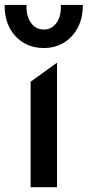

<svg xmlns="http://www.w3.org/2000/svg" viewBox="-51 -780 365 800"><path d="M76.6 0V-439.5L186.6 -518.8V0ZM131.6 -580Q82.3 -580 45.2 -603.1Q8.1 -626.1 -12.2 -666.6Q-32.6 -707 -31.4 -759.5H59.4Q57.6 -713.4 77.8 -685.1Q98.1 -656.9 131.6 -656.9Q164.6 -656.9 184.7 -685.1Q204.9 -713.4 202.4 -759.5H293.9Q294.8 -707.7 274.2 -667.1Q253.7 -626.5 216.8 -603.2Q179.8 -580 131.6 -580Z"/></svg>

Font: Geologica-Sharp
Style: Regular
Weight: 100
Designer: Sindre Bremnes, Frode Helland
Foundry: Monokrom Skriftforlag AS
Version: Version 1.010;gftools[0.9.28]